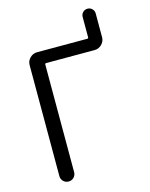

<svg xmlns="http://www.w3.org/2000/svg" viewBox="-130 -994 823 1054"><g transform="rotate(-15 281.5 -467.0)"><path d="M508.8 -740.2Q508.8 -716.8 491.7 -699.7Q474.6 -682.6 451.2 -682.6H175.8Q168.9 -682.6 168.9 -675.8V-64.5Q168.9 -46.9 156.7 -34.7Q144.5 -22.5 127 -22.5Q109.4 -22.5 97.2 -34.7Q85 -46.9 85 -64.5V-695.3Q85 -718.8 102.1 -735.8Q119.1 -752.9 142.6 -752.9H427.7Q434.6 -752.9 434.6 -759.8V-875Q434.6 -890.6 445.3 -901.4Q456.1 -912.1 471.7 -912.1Q487.3 -912.1 498 -901.4Q508.8 -890.6 508.8 -875Z"/></g></svg>

Font: Gen Jyuu Gothic Normal
Style: Regular
Weight: 300
Designer: [Source Han Sans]
Ryoko NISHIZUKA  (kana & ideographs); Paul D. Hunt (Latin, Greek & Cyrillic); Wenlong ZHANG  (bopomofo
Version: Version 1.002.20150607